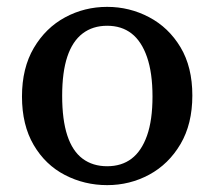

<svg xmlns="http://www.w3.org/2000/svg" viewBox="-20 -526 624 559"><path d="M292 13Q226 13 169 -16.5Q112 -46 78 -104Q44 -162 44 -245Q44 -328 78.5 -386.5Q113 -445 169.5 -475.5Q226 -506 292 -506Q357 -506 414 -476Q471 -446 505.5 -388.5Q540 -331 540 -248Q540 -165 505.5 -106.5Q471 -48 414.5 -17.5Q358 13 292 13ZM292 -42Q334 -42 363 -64Q392 -86 408 -131Q424 -176 424 -245Q424 -314 408 -360Q392 -406 363 -428.5Q334 -451 292 -451Q250 -451 220.5 -428.5Q191 -406 176 -361Q161 -316 161 -247Q161 -177 176 -131.5Q191 -86 220.5 -64Q250 -42 292 -42Z"/></svg>

Font: Source Serif 4 Medium
Style: Regular
Weight: 500
Designer: Frank Grießhammer
Foundry: Adobe Systems Incorporated
Version: Version 4.004;hotconv 1.0.116;makeotfexe 2.5.65601